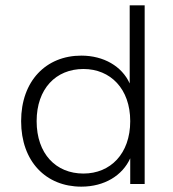

<svg xmlns="http://www.w3.org/2000/svg" viewBox="-20 -688 648 718"><path d="M284 10C371 10 438 -32 467 -96V0H521V-668H465V-376C436 -440 368 -480 284 -480C152 -480 59 -385 59 -235C59 -84 152 10 284 10ZM292 -39C189 -39 117 -113 117 -235C117 -356 189 -430 292 -430C393 -430 467 -356 467 -235C467 -113 393 -39 292 -39Z"/></svg>

Font: Gantari Light
Style: Regular
Weight: 300
Designer: Anugrah Pasau
Foundry: Lafontype
Version: Version 1.000